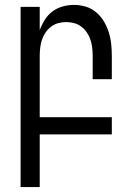

<svg xmlns="http://www.w3.org/2000/svg" viewBox="-20 -548 540 783"><path d="M64 215V-520H142V-425Q150 -447 162.5 -467Q175 -487 193.5 -501Q212 -515 235 -521.5Q258 -528 281 -528Q306 -528 329.5 -521Q353 -514 372 -498Q391 -482 403.5 -461Q416 -440 423.5 -416.5Q431 -393 433.5 -368.5Q436 -344 436 -320V-225H358V-320Q358 -337 356 -353.5Q354 -370 349 -385.5Q344 -401 334.5 -415Q325 -429 312 -439Q299 -449 283 -453.5Q267 -458 250 -458Q233 -458 217 -453.5Q201 -449 188 -439Q175 -429 165.5 -415Q156 -401 151 -385.5Q146 -370 144 -353.5Q142 -337 142 -320V-70H436V0H142V215Z"/></svg>

Font: Iosevka Fixed
Style: Regular
Weight: 400
Monospace: yes
Designer: Belleve Invis
Foundry: Belleve Invis
Version: Version 33.2.4